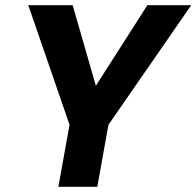

<svg xmlns="http://www.w3.org/2000/svg" viewBox="-20 -720 757 740"><path d="M205 0 248 -239 89 -700H260L356 -367L337 -370L548 -700H717L398 -239L355 0Z"/></svg>

Font: DM Sans 28pt Black
Style: Italic
Weight: 900
Italic angle: -10°
Version: Version 4.004;gftools[0.9.30]